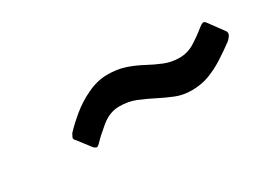

<svg xmlns="http://www.w3.org/2000/svg" viewBox="-24 -806 583 436"><g transform="rotate(-30 267.5 -588.5)"><path d="M524 -582Q505 -568 485.5 -555.5Q466 -543 445 -535Q424 -527 399 -527Q376 -527 356.5 -535Q337 -543 318.5 -552.5Q300 -562 280.5 -570Q261 -578 237 -578Q212 -578 189.5 -559.5Q167 -541 155 -528Q150 -523 147.5 -523Q145 -523 140 -527L113 -562Q108 -566 111 -571.5Q114 -577 115 -579Q129 -594 150 -611.5Q171 -629 197.5 -641.5Q224 -654 250 -654Q276 -654 296.5 -647Q317 -640 335.5 -630Q354 -620 372.5 -612.5Q391 -605 412 -605Q433 -605 451.5 -616.5Q470 -628 487 -642Q492 -646 496 -647.5Q500 -649 504 -644L532 -606Q537 -600 534 -594Q531 -588 524 -582Z"/></g></svg>

Font: Glory SemiBold
Style: Italic
Weight: 600
Italic angle: -12°
Designer: Robert Leuschke
Foundry: Robert Leuschke
Version: Version 1.011